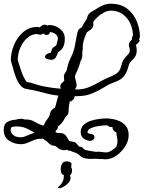

<svg xmlns="http://www.w3.org/2000/svg" viewBox="-23 -707 769 1028"><path d="M541 146Q540 146 538 146Q536 146 532 145Q522 145 510.5 144.5Q499 144 487 143Q481 143 475 143.5Q469 144 462 144Q444 144 427.5 139.5Q411 135 401 122Q397 120 393 117.5Q389 115 386 112Q377 110 368.5 106.5Q360 103 352 100Q348 100 344.5 99.5Q341 99 337 95L336 94L334 95Q332 96 329.5 96.5Q327 97 322 97Q300 97 287 85Q274 73 266 73Q256 73 245 65.5Q234 58 226 48Q223 46 220 44.5Q217 43 214 41L206 35Q203 36 200 36Q197 36 195 36Q177 36 159.5 43Q142 50 124.5 57.5Q107 65 89 65Q55 65 26 46.5Q-3 28 -3 -12Q-3 -43 16.5 -54Q36 -65 61 -66Q62 -67 64 -67Q69 -68 75 -69.5Q81 -71 85 -71Q97 -71 103 -69Q109 -67 119 -67Q138 -67 152.5 -60Q167 -53 181 -45Q195 -37 211 -35Q215 -44 219 -52Q223 -60 227 -64Q240 -80 242.5 -91Q245 -102 249 -111Q253 -120 271 -130Q276 -143 280 -161Q284 -179 290 -195Q262 -198 240.5 -203Q219 -208 191.5 -215.5Q164 -223 117 -231Q99 -234 85.5 -251Q72 -268 63 -291Q54 -314 48 -337Q42 -360 37 -376Q35 -380 35 -385Q35 -424 51.5 -465Q68 -506 100.5 -534.5Q133 -563 179 -563Q182 -563 185 -562Q188 -561 190 -560L193 -563Q198 -568 203 -571.5Q208 -575 215 -575Q223 -575 230 -570Q236 -573 243 -573Q259 -573 277.5 -565Q296 -557 310 -541Q324 -525 324 -499Q324 -475 316 -457Q308 -439 288 -428Q282 -410 275 -398.5Q268 -387 251 -387Q248 -387 244.5 -387.5Q241 -388 236 -389Q218 -393 218 -403Q218 -411 229 -418Q240 -425 249 -424V-426Q255 -445 258 -449Q261 -453 277 -463Q279 -465 281 -473.5Q283 -482 285 -490Q287 -498 287 -499Q287 -515 273.5 -525Q260 -535 244 -535Q243 -520 226 -520Q215 -520 210 -528Q207 -526 202 -523.5Q197 -521 191 -521Q187 -521 183.5 -522.5Q180 -524 177 -525Q147 -525 123 -504Q99 -483 85.5 -451Q72 -419 72 -385Q81 -355 91 -325.5Q101 -296 118 -270Q125 -266 133.5 -265.5Q142 -265 149 -262Q185 -249 224 -242Q263 -235 303 -232Q300 -237 300 -243Q300 -255 307 -261Q314 -267 321 -274Q321 -282 320 -288Q319 -294 319 -298Q319 -303 321.5 -309Q324 -315 331 -325Q334 -329 339 -352Q344 -375 353 -392Q368 -422 373 -440.5Q378 -459 381 -478.5Q384 -498 391 -531Q394 -545 400.5 -551Q407 -557 415 -561Q427 -586 443 -608Q445 -623 453 -632.5Q461 -642 486 -655Q488 -657 490 -658Q492 -659 494 -660Q511 -672 530.5 -679.5Q550 -687 571 -687Q624 -687 658 -660.5Q692 -634 709 -593.5Q726 -553 726 -512V-510Q726 -508 725.5 -505.5Q725 -503 721 -499L725 -489Q722 -481 714.5 -475.5Q707 -470 705 -465Q707 -458 708 -451.5Q709 -445 709 -438Q709 -416 700 -403Q691 -390 680.5 -380.5Q670 -371 666 -356Q657 -321 644 -303.5Q631 -286 614 -277.5Q597 -269 577.5 -262Q558 -255 535 -240Q503 -220 468.5 -206Q434 -192 388 -192H376V-189Q376 -180 368.5 -173.5Q361 -167 355 -161Q355 -163 354.5 -163.5Q354 -164 355 -165Q352 -168 352 -171Q346 -140 345 -129Q344 -118 344 -110Q344 -99 339.5 -93Q335 -87 327 -80Q317 -59 307.5 -48Q298 -37 286 -29Q287 -28 287 -25Q287 -21 283 -15Q279 -9 274 -4L276 1Q282 6 293 5Q304 4 316.5 8.5Q329 13 341 37Q343 40 344.5 43Q346 46 348 48Q365 52 372.5 52.5Q380 53 393 69L397 74Q400 75 401 78Q419 78 427 93Q441 98 458 101Q475 104 491 106Q494 106 497.5 105.5Q501 105 504 105Q508 105 516 106Q524 107 531 108Q535 108 538.5 108.5Q542 109 545 109H549Q562 107 576 98Q590 89 601 77Q601 74 603 68Q606 60 606 51Q606 39 603 25.5Q600 12 600 1Q591 -1 584 -10Q579 -16 579 -26V-27H570Q561 -27 555 -35Q553 -35 550.5 -35.5Q548 -36 546 -36Q539 -36 523 -34.5Q507 -33 489 -29Q471 -25 458.5 -18Q446 -11 446 0Q446 2 446.5 3.5Q447 5 447 5Q452 8 457 8.5Q462 9 467 11Q483 14 483 27Q483 34 476.5 40.5Q470 47 458 47Q447 47 431 39Q409 26 409 0Q409 -23 424 -37.5Q439 -52 461 -59.5Q483 -67 506.5 -70Q530 -73 546 -73Q561 -73 581.5 -69.5Q602 -66 621 -56.5Q640 -47 653 -29.5Q666 -12 666 17Q666 47 647 77Q628 107 599.5 126.5Q571 146 541 146ZM388 -228Q423 -228 452.5 -240Q482 -252 510.5 -268.5Q539 -285 569 -297Q597 -308 608 -319.5Q619 -331 623 -344.5Q627 -358 631.5 -372.5Q636 -387 651 -403Q659 -411 665.5 -419Q672 -427 672 -438Q672 -447 669.5 -453.5Q667 -460 667 -467Q667 -473 670 -479Q673 -485 681 -493L684 -496Q683 -497 683 -500Q683 -505 685.5 -510Q688 -515 689 -518Q688 -552 674 -582Q660 -612 634 -631Q608 -650 571 -650Q553 -650 533 -640Q530 -638 527 -635.5Q524 -633 519 -631L515 -629Q494 -613 476 -590Q476 -586 476.5 -582Q477 -578 477 -573Q477 -566 471 -557Q465 -548 443 -535Q433 -515 426.5 -494.5Q420 -474 420 -455V-453Q422 -450 420 -447Q417 -427 417.5 -411Q418 -395 408 -379Q403 -359 395.5 -340.5Q388 -322 380 -305Q376 -298 381.5 -280.5Q387 -263 387 -252Q387 -238 378 -229ZM89 28Q103 28 122 19Q141 10 162 4Q141 -10 118 -20Q95 -30 66 -30Q56 -30 45 -28Q34 -26 34 -12Q34 5 48.5 16.5Q63 28 89 28ZM294 301Q287 301 287 297Q287 294 296 287Q306 279 312.5 265.5Q319 252 319 230Q308 228 305 217.5Q302 207 302 194Q302 184 309 170.5Q316 157 333 157Q341 157 346 158Q351 159 355 164Q360 164 360 171Q360 175 359 179.5Q358 184 358 189Q363 196 363 205Q363 222 351 234Q355 239 355 246Q355 260 341 274.5Q327 289 309 297Q300 301 294 301Z"/></svg>

Font: Are You Serious
Style: Regular
Weight: 400
Designer: Robert E. Leuschke
Foundry: Robert E. Leuschke
Version: Version 1.100